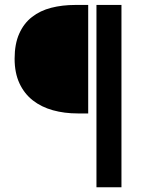

<svg xmlns="http://www.w3.org/2000/svg" viewBox="-20 -686 619 795"><path d="M482.9 89.4H379.4V-665.5H482.9ZM345.2 -216.3H302.2Q246.6 -216.3 199 -229.5Q151.4 -242.7 116 -270.3Q80.6 -297.9 60.5 -341.1Q40.5 -384.3 40.5 -442.9Q40.5 -503.9 59.6 -546.6Q78.6 -589.4 112.5 -615.7Q146.5 -642.1 192.1 -653.8Q237.8 -665.5 291.5 -665.5H345.2Z"/></svg>

Font: Kawthoolei
Style: Bold
Weight: 700
Designer: Moe Zed
Foundry: Moe Zed
Version: Version 1.000;July 10, 2024;FontCreator 14.0.0.2901 32-bit